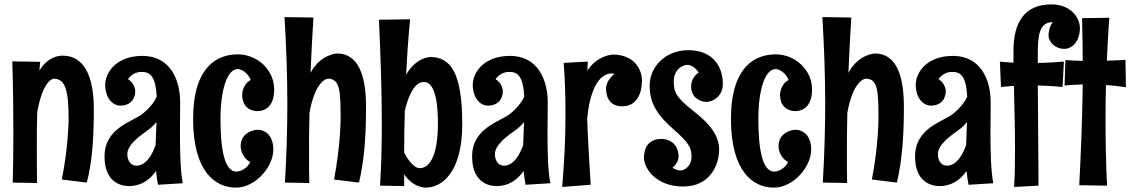

<svg xmlns="http://www.w3.org/2000/svg" viewBox="-20 -823 5163 876"><path d="M36 -543C40 -415 41 -310 41 -220C41 -130 40 -56 38 10L149 12C148 -56 148 -110 148 -157C148 -213 148 -261 150 -312C177 -463 225 -464 225 -464C280 -464 293 -405 293 -281C293 -281 293 -158 262 -4L376 10C403 -89 408 -213 408 -325C408 -477 363 -569 266 -569C264 -569 203 -573 160 -501L163 -541Z M814 13C803 -42 801 -129 801 -214C801 -264 802 -314 802 -355C802 -465 753 -568 630 -568C508 -568 460 -490 460 -436C460 -381 490 -341 530 -341C569 -341 597 -365 597 -409C597 -409 596 -442 564 -462C577 -480 597 -495 627 -495C668 -495 690 -471 695 -382C682 -354 660 -328 632 -305C586 -267 457 -241 457 -109C457 -2 519 26 570 26C619 26 662 1 692 -43C694 -21 697 0 701 20ZM690 -162C678 -126 650 -67 602 -67C576 -67 561 -91 561 -120C561 -163 618 -203 657 -231C670 -240 683 -253 694 -266Z M1231 -415C1231 -504 1154 -575 1065 -575C975 -575 861 -523 861 -280C861 -38 964 33 1056 33C1147 33 1227 -63 1227 -140C1227 -217 1178 -231 1156 -231C1135 -231 1078 -217 1078 -155C1078 -155 1078 -106 1122 -84C1099 -40 1059 -40 1059 -40C1003 -40 986 -146 986 -280C986 -415 1017 -508 1065 -508C1065 -508 1103 -507 1124 -458C1085 -438 1085 -391 1085 -391C1085 -327 1132 -316 1154 -316C1176 -316 1231 -325 1231 -415Z M1278 -745C1286 -613 1291 -481 1291 -349C1291 -229 1287 -109 1280 10L1391 12C1390 -29 1390 -71 1390 -112C1390 -177 1390 -243 1392 -309C1420 -463 1476 -464 1476 -464C1532 -464 1534 -405 1534 -281C1534 -281 1534 -158 1504 -4L1618 10C1644 -99 1650 -215 1650 -337C1650 -484 1612 -579 1518 -579C1518 -579 1443 -577 1397 -491C1400 -575 1405 -659 1410 -743Z M1709 -733C1716 -575 1722 -418 1722 -260C1722 -166 1720 -71 1714 24L1824 26V-28C1863 31 1915 33 1922 33C1999 33 2089 -40 2089 -257C2089 -492 2036 -563 1942 -563C1942 -563 1877 -561 1833 -482C1837 -566 1843 -650 1851 -735ZM1886 -57C1886 -57 1855 -65 1824 -127C1824 -190 1825 -254 1827 -318C1836 -355 1861 -449 1914 -449C1948 -449 1978 -406 1978 -260C1978 -97 1932 -56 1897 -56C1893 -56 1889 -56 1886 -57Z M2491 13C2480 -42 2478 -129 2478 -214C2478 -264 2479 -314 2479 -355C2479 -465 2430 -568 2307 -568C2185 -568 2137 -490 2137 -436C2137 -381 2167 -341 2207 -341C2246 -341 2274 -365 2274 -409C2274 -409 2273 -442 2241 -462C2254 -480 2274 -495 2304 -495C2345 -495 2367 -471 2372 -382C2359 -354 2337 -328 2309 -305C2263 -267 2134 -241 2134 -109C2134 -2 2196 26 2247 26C2296 26 2339 1 2369 -43C2371 -21 2374 0 2378 20ZM2367 -162C2355 -126 2327 -67 2279 -67C2253 -67 2238 -91 2238 -120C2238 -163 2295 -203 2334 -231C2347 -240 2360 -253 2371 -266Z M2675 20C2669 -86 2662 -184 2659 -284C2671 -401 2707 -488 2772 -488C2776 -488 2780 -487 2784 -486C2758 -467 2745 -438 2745 -420C2745 -394 2752 -338 2819 -338C2887 -338 2909 -400 2909 -455C2909 -509 2871 -574 2776 -574C2776 -574 2706 -572 2660 -501C2660 -514 2661 -528 2662 -542L2552 -536C2558 -455 2560 -378 2560 -302C2560 -194 2555 -86 2545 30L2675 20Z M3278 -440C3278 -522 3230 -594 3121 -594C3013 -594 2944 -516 2944 -432C2944 -348 2983 -294 3054 -232C3125 -170 3135 -148 3135 -106C3135 -65 3102 -45 3085 -45C3085 -45 3066 -45 3048 -58C3076 -79 3076 -108 3076 -108C3076 -159 3043 -189 2997 -189C2941 -189 2918 -151 2918 -103C2918 -58 2970 28 3097 28C3225 28 3261 -78 3261 -140C3261 -202 3223 -255 3142 -318C3061 -381 3054 -406 3054 -454C3054 -492 3080 -527 3120 -527C3120 -527 3145 -526 3168 -492C3133 -471 3133 -430 3133 -430C3133 -373 3180 -358 3204 -358C3228 -358 3278 -380 3278 -440Z M3685 -415C3685 -504 3608 -575 3519 -575C3429 -575 3315 -523 3315 -280C3315 -38 3418 33 3510 33C3601 33 3681 -63 3681 -140C3681 -217 3632 -231 3610 -231C3589 -231 3532 -217 3532 -155C3532 -155 3532 -106 3576 -84C3553 -40 3513 -40 3513 -40C3457 -40 3440 -146 3440 -280C3440 -415 3471 -508 3519 -508C3519 -508 3557 -507 3578 -458C3539 -438 3539 -391 3539 -391C3539 -327 3586 -316 3608 -316C3630 -316 3685 -325 3685 -415Z M3732 -745C3740 -613 3745 -481 3745 -349C3745 -229 3741 -109 3734 10L3845 12C3844 -29 3844 -71 3844 -112C3844 -177 3844 -243 3846 -309C3874 -463 3930 -464 3930 -464C3986 -464 3988 -405 3988 -281C3988 -281 3988 -158 3958 -4L4072 10C4098 -99 4104 -215 4104 -337C4104 -484 4066 -579 3972 -579C3972 -579 3897 -577 3851 -491C3854 -575 3859 -659 3864 -743Z M4512 13C4501 -42 4499 -129 4499 -214C4499 -264 4500 -314 4500 -355C4500 -465 4451 -568 4328 -568C4206 -568 4158 -490 4158 -436C4158 -381 4188 -341 4228 -341C4267 -341 4295 -365 4295 -409C4295 -409 4294 -442 4262 -462C4275 -480 4295 -495 4325 -495C4366 -495 4388 -471 4393 -382C4380 -354 4358 -328 4330 -305C4284 -267 4155 -241 4155 -109C4155 -2 4217 26 4268 26C4317 26 4360 1 4390 -43C4392 -21 4395 0 4399 20ZM4388 -162C4376 -126 4348 -67 4300 -67C4274 -67 4259 -91 4259 -120C4259 -163 4316 -203 4355 -231C4368 -240 4381 -253 4392 -266Z M4907 -694C4907 -745 4863 -803 4777 -803C4652 -803 4604 -718 4604 -592V-537C4583 -538 4562 -540 4542 -542L4547 -426C4567 -428 4586 -430 4606 -431C4608 -342 4611 -235 4611 -140C4611 -76 4610 -17 4607 30L4718 24C4719 24 4716 -209 4715 -433C4753 -432 4791 -430 4828 -426L4834 -542C4794 -539 4754 -536 4715 -536V-572C4715 -656 4719 -722 4783 -722C4764 -696 4764 -666 4764 -663C4764 -629 4796 -600 4836 -600C4876 -600 4907 -640 4907 -694Z M4917 -740C4918 -675 4920 -610 4920 -545C4894 -546 4867 -547 4841 -549L4837 -433C4865 -435 4893 -437 4920 -438C4918 -284 4912 -130 4904 22L5031 24C5026 -74 5024 -173 5024 -271C5024 -326 5024 -380 5026 -435C5055 -433 5086 -430 5117 -425L5115 -550C5086 -548 5058 -547 5030 -546C5033 -611 5036 -676 5041 -742Z"/></svg>

Font: Rum Raisin
Style: Regular
Weight: 400
Designer: Astigmatic (AOETI)
Foundry: Astigmatic (AOETI)
Version: Version 1.000